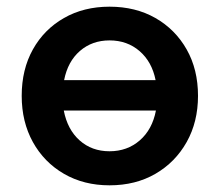

<svg xmlns="http://www.w3.org/2000/svg" viewBox="-20 -539 658 575"><path d="M308 16Q231 16 171.5 -18.5Q112 -53 78.5 -113.5Q45 -174 45 -252Q45 -331 78.5 -391Q112 -451 171.5 -485Q231 -519 308 -519Q386 -519 445.5 -485Q505 -451 539 -391Q573 -331 573 -252Q573 -174 539 -113.5Q505 -53 445.5 -18.5Q386 16 308 16ZM308 -418Q256 -418 219.5 -386.5Q183 -355 172 -299H446Q435 -354 398 -386Q361 -418 308 -418ZM308 -86Q361 -86 398.5 -118.5Q436 -151 447 -208H171Q182 -151 218.5 -118.5Q255 -86 308 -86Z"/></svg>

Font: Wix Madefor Text
Style: Bold
Weight: 700
Designer: Dalton Maag Ltd
Foundry: Dalton Maag Ltd
Version: Version 3.100